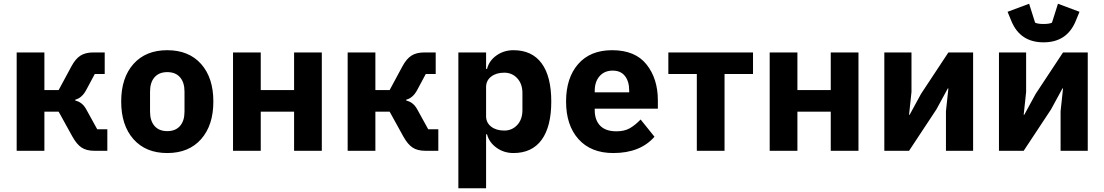

<svg xmlns="http://www.w3.org/2000/svg" viewBox="-20 -805 5896 1025"><path d="M69 0V-525H217V-324H293L362 -452Q383 -491 409.5 -508Q436 -525 478 -525H539V-410H486L441 -326Q418 -282 382 -273V-268Q419 -260 440 -222L499 -115H553V0H484Q442 0 416 -17Q390 -34 367 -75L293 -209H217V0Z M1053.5 -62Q988 12 873 12Q758 12 692.5 -62Q627 -136 627 -263Q627 -390 692.5 -463.5Q758 -537 873 -537Q988 -537 1053.5 -463.5Q1119 -390 1119 -263Q1119 -136 1053.5 -62ZM965 -209V-316Q965 -365 941 -392.5Q917 -420 873 -420Q829 -420 805 -392.5Q781 -365 781 -316V-209Q781 -160 805 -132.5Q829 -105 873 -105Q917 -105 941 -132.5Q965 -160 965 -209Z M1224 0V-525H1372V-324H1550V-525H1698V0H1550V-209H1372V0Z M1836 0V-525H1984V-324H2060L2129 -452Q2150 -491 2176.5 -508Q2203 -525 2245 -525H2306V-410H2253L2208 -326Q2185 -282 2149 -273V-268Q2186 -260 2207 -222L2266 -115H2320V0H2251Q2209 0 2183 -17Q2157 -34 2134 -75L2060 -209H1984V0Z M2427 200V-525H2575V-437H2580Q2591 -481 2630.5 -509Q2670 -537 2721 -537Q2820 -537 2871.5 -467Q2923 -397 2923 -263Q2923 -129 2871.5 -58.5Q2820 12 2721 12Q2670 12 2630.5 -16.5Q2591 -45 2580 -88H2575V200ZM2672 -108Q2714 -108 2741.5 -138Q2769 -168 2769 -217V-308Q2769 -357 2741.5 -387Q2714 -417 2672 -417Q2629 -417 2602 -396Q2575 -375 2575 -340V-185Q2575 -150 2602 -129Q2629 -108 2672 -108Z M3254 12Q3135 12 3068.5 -62Q3002 -136 3002 -263Q3002 -389 3066.5 -463Q3131 -537 3248 -537Q3371 -537 3431.5 -461Q3492 -385 3492 -269V-225H3155V-217Q3155 -164 3184 -134Q3213 -104 3271 -104Q3313 -104 3341.5 -120Q3370 -136 3400 -167L3474 -75Q3398 12 3254 12ZM3155 -312H3339V-321Q3339 -370 3316.5 -399Q3294 -428 3251 -428Q3207 -428 3181 -398.5Q3155 -369 3155 -320Z M3700 0V-410H3548V-525H4000V-410H3848V0Z M4089 0V-525H4237V-324H4415V-525H4563V0H4415V-209H4237V0Z M4701 0V-525H4846V-314L4833 -192H4836L4897 -304L5043 -525H5175V0H5030V-211L5043 -333H5040L4979 -221L4833 0Z M5380 -691 5359 -742 5474 -785 5506 -684Q5520 -677 5551 -677Q5582 -677 5596 -684L5628 -785L5743 -742L5722 -691Q5675 -579 5551 -579Q5427 -579 5380 -691ZM5313 0V-525H5458V-314L5445 -192H5448L5509 -304L5655 -525H5787V0H5642V-211L5655 -333H5652L5591 -221L5445 0Z"/></svg>

Font: Anuphan
Style: Bold
Weight: 700
Designer: Mike Abbink, Paul van der Laan, Pieter van Rosmalen, Mint Tantisuwanna
Foundry: Bold Monday; Cadson Demak
Version: Version 3.002;hotconv 1.0.109;makeotfexe 2.5.65596